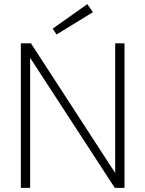

<svg xmlns="http://www.w3.org/2000/svg" viewBox="-20 -910 704 930"><path d="M81 0V-700H130L538 -72V-700H583V0H536L126 -630V0ZM254 -743 235 -771 403 -890 430 -851Z"/></svg>

Font: DM Sans 9pt ExtraLight
Style: Regular
Weight: 250
Version: Version 4.004;gftools[0.9.30]